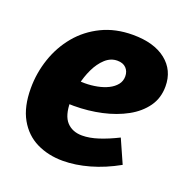

<svg xmlns="http://www.w3.org/2000/svg" viewBox="-106 -648 734 759"><g transform="rotate(20 261.0 -268.5)"><path d="M236 13Q175 13 126 -11Q77 -35 48.5 -85.5Q20 -136 20 -214Q20 -278 40.5 -338.5Q61 -399 100.5 -446.5Q140 -494 197.5 -522Q255 -550 328 -550Q417 -550 467.5 -510Q518 -470 518 -402Q518 -353 492 -316.5Q466 -280 421.5 -255.5Q377 -231 320.5 -218.5Q264 -206 203 -206Q191 -206 182.5 -206.5Q174 -207 168 -207L177 -307Q186 -306 195.5 -305.5Q205 -305 214 -305Q240 -305 265.5 -310Q291 -315 311 -325Q331 -335 343 -350Q355 -365 355 -385Q355 -406 342 -419.5Q329 -433 305 -433Q277 -433 254.5 -412.5Q232 -392 216.5 -359.5Q201 -327 193 -289.5Q185 -252 185 -218Q185 -159 209 -133Q233 -107 274 -107Q305 -107 342 -119Q379 -131 421 -152L465 -53Q406 -20 347.5 -3.5Q289 13 236 13Z"/></g></svg>

Font: Bitter Thin ExtraBold
Style: Italic
Weight: 800
Italic angle: -9°
Version: Version 2.002